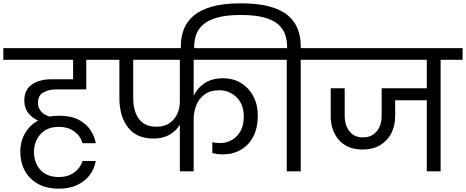

<svg xmlns="http://www.w3.org/2000/svg" viewBox="-47 -1029 2798 1153"><path d="M308 -334Q378 -334 424 -310.5Q470 -287 495.5 -249Q521 -211 528 -169H448Q443 -192 425.5 -214.5Q408 -237 378.5 -252Q349 -267 306 -267Q234 -267 195.5 -222.5Q157 -178 157 -116Q157 -52 195.5 -9Q234 34 306 34Q348 34 377 19.5Q406 5 424 -17Q442 -39 448 -62H528Q521 -18 493.5 20Q466 58 418.5 81Q371 104 306 104Q232 104 180 74.5Q128 45 101.5 -5Q75 -55 75 -117Q75 -180 103.5 -229Q132 -278 182 -305Q147 -320 123 -350Q99 -380 99 -426Q99 -490 144.5 -521.5Q190 -553 261 -553H392V-670H-27V-740H612V-670H471V-492H288Q246 -492 213.5 -474Q181 -456 181 -411Q181 -380 200.5 -359Q220 -338 251 -329Q278 -334 308 -334Z M875 -197Q773 -197 721.5 -264Q670 -331 670 -441V-670H558V-740H1597V-670H1116V-454Q1137 -499 1181 -529Q1225 -559 1293 -559Q1353 -559 1400 -530.5Q1447 -502 1474 -451.5Q1501 -401 1501 -334Q1501 -261 1474 -209Q1447 -157 1399.5 -129.5Q1352 -102 1292 -102Q1257 -102 1228 -110V-175Q1249 -170 1273 -170Q1335 -170 1376 -212.5Q1417 -255 1417 -330Q1417 -402 1374 -444.5Q1331 -487 1269 -487Q1215 -487 1181 -461.5Q1147 -436 1131.5 -396Q1116 -356 1116 -313V0H1033V-280Q1010 -242 970 -219.5Q930 -197 875 -197ZM753 -441Q753 -362 787 -315Q821 -268 894 -268Q939 -268 970 -289Q1001 -310 1017 -344Q1033 -378 1033 -419V-670H753Z M1675 0V-670H1543V-740H1677V-749Q1677 -785 1666.5 -818.5Q1656 -852 1627 -879.5Q1598 -907 1543 -923Q1488 -939 1399 -939Q1311 -939 1256 -923Q1201 -907 1171 -879.5Q1141 -852 1130 -818.5Q1119 -785 1119 -749V-720H1039V-754Q1039 -807 1057 -853.5Q1075 -900 1116 -935Q1157 -970 1226.5 -989.5Q1296 -1009 1399 -1009Q1504 -1009 1573.5 -989.5Q1643 -970 1683.5 -935Q1724 -900 1741.5 -853.5Q1759 -807 1759 -754V-740H1890V-670H1759V0Z M2131 -131Q2039 -131 1989 -187.5Q1939 -244 1939 -332V-499H2023V-334Q2023 -276 2052 -240Q2081 -204 2132 -204Q2185 -204 2215 -240Q2245 -276 2245 -334V-499H2516V-670H1837V-740H2731V-670H2599V0H2516V-427H2326V-332Q2326 -273 2302.5 -228Q2279 -183 2235.5 -157Q2192 -131 2131 -131Z"/></svg>

Font: Poppins
Style: Regular
Weight: 400
Designer: Ninad Kale (Devanagari), Jonny Pinhorn (Latin)
Version: Version 5.002